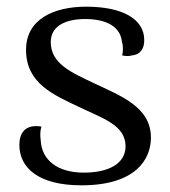

<svg xmlns="http://www.w3.org/2000/svg" viewBox="-20 -542 508 575"><path d="M224 13C384 13 432 -63 432 -130C432 -222 341 -255 261 -293C194 -325 132 -351 132 -416C132 -467 181 -485 235 -485C299 -485 340 -462 345 -418C349 -406 349 -390 346 -376C356 -374 365 -373 375 -376C403 -379 412 -399 412 -422C412 -485 347 -522 238 -522C142 -522 58 -485 58 -393C58 -293 138 -259 216 -222C286 -188 356 -168 356 -104C356 -51 304 -25 231 -25C153 -25 105 -62 102 -121C100 -137 100 -149 104 -163C54 -171 38 -142 38 -108C38 -41 93 13 224 13Z"/></svg>

Font: Arima Koshi
Style: Regular
Weight: 400
Designer: Joana Correia and Natanael Gama
Foundry: NDISCOVER
Version: Version 1.019;PS 001.019;hotconv 1.0.88;makeotf.lib2.5.64775